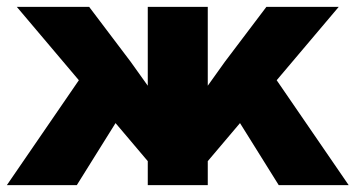

<svg xmlns="http://www.w3.org/2000/svg" viewBox="-20 -490 1037 560"><path d="M586 -240 636 -310 757 -470H968L787 -256L997 50H793L680 -131L586 -20V50H411V-20L317 -131L204 50H0L210 -256L29 -470H240L361 -310L411 -240V-470H586Z"/></svg>

Font: OA Gothic ExtraBold
Style: Regular
Weight: 800
Designer: Choi Chi-young, Lee Jaesang, Lee Juhyun, Han Dohee
Foundry: DDUNGSANG CORP.
Version: Version 1.000;Build 20210203